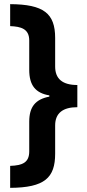

<svg xmlns="http://www.w3.org/2000/svg" viewBox="-20 -741 419 926"><path d="M29 59V165C196 164 246 116 246 0V-136C246 -196 284 -224 353 -224V-331C281 -331 246 -361 246 -420V-558C246 -677 190 -720 29 -721V-615C81 -613 121 -602 121 -546V-404C121 -330 151 -292 218 -281V-275C150 -262 121 -225 121 -154V-11C121 42 90 57 29 59Z"/></svg>

Font: Noto Sans Lao Looped Condensed
Style: Bold
Weight: 700
Width: 3
Designer: Mark Frömberg, Ben Mitchell
Foundry: The Fontpad Ltd
Version: Version 1.002